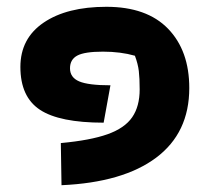

<svg xmlns="http://www.w3.org/2000/svg" viewBox="-20 -482 621 565"><path d="M159 -61Q246 -69 296.5 -87Q347 -105 369 -137Q391 -169 391 -219Q391 -252 388.5 -273Q386 -294 377 -318Q335 -330 283 -330Q229 -330 207.5 -318.5Q186 -307 186 -281Q186 -254 213 -242.5Q240 -231 305 -231L285 -121Q155 -121 97.5 -159Q40 -197 40 -285Q40 -369 108.5 -415.5Q177 -462 293 -462Q412 -462 474.5 -397.5Q537 -333 537 -223Q537 -91 439.5 -18Q342 55 161 63Z"/></svg>

Font: Athiti
Style: Bold
Weight: 700
Designer: CadsonDemak Team
Foundry: CadsonDemak
Version: Version 1.033